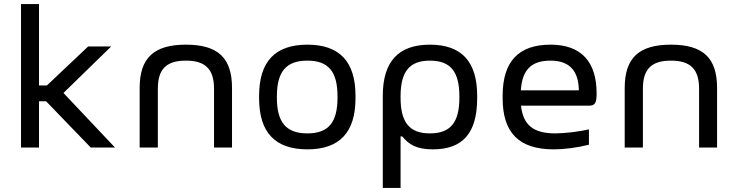

<svg xmlns="http://www.w3.org/2000/svg" viewBox="-20 -730 3640 950"><path d="M84 -710V0H173V-229H208L429 0H549L294 -270L530 -500H416L212 -307H173V-710Z M671 -295V0H761V-291C761 -388 803 -430 900 -430C996 -430 1039 -388 1039 -291V0H1128V-295C1128 -444 1058 -509 900 -509C742 -509 671 -444 671 -295Z M1262 -256V-244C1262 -75 1341 9 1501 9C1660 9 1739 -75 1739 -244V-256C1739 -425 1660 -509 1501 -509C1341 -509 1262 -425 1262 -256ZM1350 -247V-253C1350 -376 1396 -430 1501 -430C1605 -430 1650 -376 1650 -253V-247C1650 -124 1605 -70 1501 -70C1396 -70 1350 -124 1350 -247Z M2341 -244V-256C2341 -425 2264 -509 2107 -509C1951 -509 1874 -425 1874 -256V200H1962V-55H1970C2004 -15 2040 9 2122 9C2270 9 2341 -72 2341 -244ZM1962 -247V-253C1962 -376 2006 -430 2107 -430C2209 -430 2253 -376 2253 -253V-247C2253 -124 2209 -70 2107 -70C2006 -70 1962 -124 1962 -247Z M2932 -268C2932 -422 2858 -509 2704 -509C2545 -509 2467 -425 2467 -256V-244C2467 -73 2548 9 2720 9C2771 9 2835 1 2894 -14V-90C2849 -79 2774 -70 2727 -70C2620 -70 2568 -111 2558 -207H2893C2926 -207 2932 -223 2932 -268ZM2557 -283C2564 -385 2609 -430 2704 -430C2798 -430 2843 -379 2844 -283Z M3071 -295V0H3161V-291C3161 -388 3203 -430 3300 -430C3396 -430 3439 -388 3439 -291V0H3528V-295C3528 -444 3458 -509 3300 -509C3142 -509 3071 -444 3071 -295Z"/></svg>

Font: LT Wave Mono
Style: Regular
Weight: 400
Designer: Daniel Lyons
Version: Version 2.5 (Glyphs App)